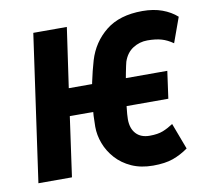

<svg xmlns="http://www.w3.org/2000/svg" viewBox="-80 -801 979 902"><g transform="rotate(-10 409.5 -350.0)"><path d="M34 0 133 -700H293L252 -415H423L405 -285H234L194 0ZM580 12Q522 12 477.5 -8Q433 -28 403 -61.5Q373 -95 358 -135Q343 -175 343 -215Q343 -267 348.5 -319.5Q354 -372 365 -424Q376 -476 390 -524Q415 -607 480.5 -659.5Q546 -712 655 -712Q708 -712 749 -697Q790 -682 819 -656L776 -537Q749 -556 721.5 -564Q694 -572 654 -572Q617 -572 585.5 -552Q554 -532 540 -491Q536 -476 529 -440.5Q522 -405 515.5 -362.5Q509 -320 504.5 -281.5Q500 -243 500 -223Q500 -179 523 -154Q546 -129 588 -129Q627 -129 652 -139Q677 -149 701 -165L748 -40Q713 -15 675 -1.5Q637 12 580 12ZM416 -285 434 -415H722L704 -285Z"/></g></svg>

Font: Finlandica
Style: Italic
Weight: 400
Italic angle: -8°
Designer: Niklas Ekholm, Juho Hiilivirta, Jaakko Suomalainen
Foundry: Helsinki Type Studio
Version: Version 1.064